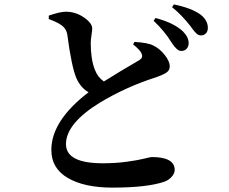

<svg xmlns="http://www.w3.org/2000/svg" viewBox="-20 -813 1040 871"><path d="M584 -611.3 589.8 -623Q652.3 -619.1 675.8 -606.4Q704.1 -592.8 727.1 -564Q750 -535.2 750 -511.7Q750 -495.1 737.3 -485.4Q724.6 -475.6 689.5 -462.9Q553.7 -419.9 433.6 -347.7Q279.3 -252.9 279.3 -159.2Q279.3 -72.3 446.3 -72.3Q502.9 -72.3 553.7 -79.1Q604.5 -85.9 633.8 -93.3Q663.1 -100.6 668 -100.6Q772.5 -100.6 772.5 -42Q772.5 -27.3 759.8 -12.2Q747.1 2.9 727.5 10.7Q649.4 38.1 489.3 38.1Q363.3 38.1 288.1 -5.4Q212.9 -48.8 212.9 -132.8Q212.9 -265.6 381.8 -394.5Q345.7 -415 326.2 -459Q304.7 -509.8 285.2 -656.2Q280.3 -685.5 254.9 -701.2Q238.3 -712.9 201.2 -726.6V-742.2Q252 -759.8 279.3 -759.8Q323.2 -759.8 360.8 -733.9Q398.4 -708 398.4 -683.6Q398.4 -674.8 395 -653.3Q391.6 -631.8 391.6 -618.2Q391.6 -543.9 410.2 -497.1Q422.9 -462.9 451.2 -443.4Q522.5 -488.3 613.3 -541Q646.5 -562.5 584 -611.3ZM676.8 -718.8 685.5 -731.4Q767.6 -710 809.6 -670.9Q835.9 -644.5 835.9 -617.2Q835.9 -601.6 826.2 -591.3Q816.4 -581.1 800.8 -582Q783.2 -582 758.8 -619.1Q727.5 -670.9 676.8 -718.8ZM760.7 -780.3 768.6 -793Q849.6 -776.4 890.6 -746.1Q922.9 -720.7 922.9 -686.5Q922.9 -670.9 914.1 -661.6Q905.3 -652.3 891.6 -652.3Q880.9 -652.3 871.6 -660.6Q862.3 -668.9 849.6 -686.5Q847.7 -690.4 845.7 -692.4Q803.7 -746.1 760.7 -780.3Z"/></svg>

Font: GenRyuMin TW TTF Bold
Style: Regular
Weight: 700
Version: Version 1.300